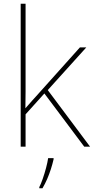

<svg xmlns="http://www.w3.org/2000/svg" viewBox="-20 -780 499 1021"><path d="M116 -385Q116 -337 116 -294Q116 -251 115 -203H114Q126 -216 134.5 -226Q143 -236 152 -246Q161 -256 172 -268L405 -528H439L234 -301L459 0H428L216 -283L116 -172V0H90V-760H116ZM265 67Q259 93 250.5 119.5Q242 146 231 171.5Q220 197 206 221H189V215Q197 200 207 171.5Q217 143 225 112.5Q233 82 236 61H265Z"/></svg>

Font: Noto Sans Khmer Thin
Style: Regular
Weight: 250
Version: Version 2.003